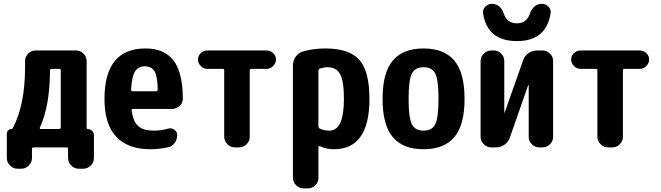

<svg xmlns="http://www.w3.org/2000/svg" viewBox="-20 -790 3540 1029"><path d="M305.7 -107.4V-413.1Q305.7 -420.9 297.9 -420.9H256.8Q248 -420.9 248 -412.1Q247.1 -222.7 194.3 -107.4Q190.4 -99.6 198.2 -98.6H297.9Q305.7 -99.6 305.7 -107.4ZM449.2 -98.6Q462.9 -98.6 473.1 -88.9Q483.4 -79.1 483.4 -65.4V56.6Q483.4 80.1 466.3 97.2Q449.2 114.3 425.8 114.3H402.3Q378.9 114.3 361.8 97.2Q344.7 80.1 344.7 56.6V7.8Q344.7 0 336.9 0H160.2Q151.4 0 151.4 7.8V56.6Q151.4 80.1 134.3 97.2Q117.2 114.3 93.8 114.3H74.2Q50.8 114.3 33.7 97.2Q16.6 80.1 16.6 56.6V-74.2Q16.6 -84 24.4 -91.3Q32.2 -98.6 42 -98.6Q45.9 -98.6 47.9 -102.5Q114.3 -225.6 114.3 -430.7V-462.9Q114.3 -486.3 131.3 -502.9Q148.4 -519.5 170.9 -519.5H386.7Q410.2 -519.5 427.2 -502.9Q444.3 -486.3 444.3 -462.9V-103.5Q444.3 -98.6 449.2 -98.6Z M816.4 -300.8Q825.2 -300.8 825.2 -309.6Q824.2 -381.8 808.1 -408.2Q792 -434.6 754.9 -434.6Q721.7 -434.6 704.1 -407.7Q686.5 -380.9 682.6 -309.6Q682.6 -300.8 691.4 -300.8ZM759.8 -530.3Q860.4 -530.3 909.7 -466.3Q959 -402.3 960 -261.7Q960 -237.3 942.4 -221.7Q924.8 -206.1 901.4 -206.1H693.4Q684.6 -206.1 685.5 -198.2Q693.4 -137.7 721.2 -113.8Q749 -89.8 804.7 -89.8Q842.8 -89.8 880.9 -100.6Q898.4 -105.5 914.1 -95.2Q929.7 -85 929.7 -66.4Q929.7 -43 916.5 -24.4Q903.3 -5.9 880.9 -1Q834 9.8 785.2 9.8Q666 9.8 603 -57.1Q540 -124 540 -259.8Q540 -530.3 759.8 -530.3Z M1409.2 -519.5Q1428.7 -519.5 1443.8 -505.4Q1459 -491.2 1459 -471.2Q1459 -451.2 1443.8 -436Q1428.7 -420.9 1409.2 -420.9H1326.2Q1318.4 -420.9 1318.4 -413.1V-56.6Q1318.4 -33.2 1301.3 -16.6Q1284.2 0 1260.7 0H1239.3Q1215.8 0 1198.7 -17.1Q1181.6 -34.2 1181.6 -56.6V-413.1Q1181.6 -420.9 1173.8 -420.9H1090.8Q1071.3 -420.9 1056.2 -436Q1041 -451.2 1041 -471.2Q1041 -491.2 1056.2 -505.4Q1071.3 -519.5 1090.8 -519.5Z M1745.1 -89.8Q1823.2 -89.8 1823.2 -259.8Q1823.2 -356.4 1802.7 -393.1Q1782.2 -429.7 1735.4 -429.7Q1716.8 -429.7 1695.3 -422.9Q1687.5 -419.9 1686.5 -412.1V-114.3Q1686.5 -104.5 1694.3 -100.6Q1716.8 -89.8 1745.1 -89.8ZM1724.6 -530.3Q1851.6 -530.3 1905.8 -469.2Q1960 -408.2 1960 -259.8Q1960 9.8 1769.5 9.8Q1729.5 9.8 1695.3 -5.9Q1687.5 -9.8 1686.5 -1V163.1Q1686.5 186.5 1669.9 203.1Q1653.3 219.7 1629.9 219.7H1607.4Q1584 219.7 1566.9 202.6Q1549.8 185.5 1549.8 163.1V-438.5Q1549.8 -464.8 1564.5 -485.8Q1579.1 -506.8 1602.5 -513.7Q1657.2 -530.3 1724.6 -530.3Z M2187.5 -124Q2205.1 -89.8 2250 -89.8Q2294.9 -89.8 2312.5 -124Q2330.1 -158.2 2330.1 -260.3Q2330.1 -362.3 2312.5 -396Q2294.9 -429.7 2250 -429.7Q2205.1 -429.7 2187.5 -396Q2169.9 -362.3 2169.9 -260.3Q2169.9 -158.2 2187.5 -124ZM2085 -465.3Q2139.6 -530.3 2250 -530.3Q2360.4 -530.3 2415 -465.3Q2469.7 -400.4 2469.7 -260.3Q2469.7 -120.1 2415 -55.2Q2360.4 9.8 2250 9.8Q2139.6 9.8 2085 -55.2Q2030.3 -120.1 2030.3 -260.3Q2030.3 -400.4 2085 -465.3Z M2886.7 -519.5Q2910.2 -519.5 2927.2 -502.9Q2944.3 -486.3 2944.3 -462.9V-56.6Q2944.3 -33.2 2927.2 -16.6Q2910.2 0 2886.7 0H2870.1Q2846.7 0 2830.1 -17.1Q2813.5 -34.2 2813.5 -56.6V-333Q2813.5 -334 2812 -334Q2810.5 -334 2810.5 -333L2712.9 -53.7Q2705.1 -29.3 2684.1 -14.6Q2663.1 0 2637.7 0H2613.3Q2589.8 0 2572.8 -17.1Q2555.7 -34.2 2555.7 -56.6V-462.9Q2555.7 -486.3 2572.8 -502.9Q2589.8 -519.5 2613.3 -519.5H2626Q2649.4 -519.5 2666 -502.9Q2682.6 -486.3 2682.6 -462.9V-186.5Q2682.6 -185.5 2683.6 -185.5Q2684.6 -185.5 2684.6 -186.5L2783.2 -465.8Q2791 -490.2 2812 -504.9Q2833 -519.5 2858.4 -519.5ZM2820.3 -717.8Q2827.1 -740.2 2844.2 -754.9Q2861.3 -769.5 2883.3 -769.5Q2905.3 -769.5 2919.9 -753.9Q2934.6 -738.3 2930.7 -716.8Q2906.2 -569.3 2749.5 -569.8Q2592.8 -570.3 2569.3 -716.8Q2565.4 -738.3 2580.6 -753.9Q2595.7 -769.5 2617.7 -769.5Q2639.6 -769.5 2656.2 -754.9Q2672.9 -740.2 2679.7 -717.8Q2697.3 -665 2750 -665Q2802.7 -665 2820.3 -717.8Z M3409.2 -519.5Q3428.7 -519.5 3443.8 -505.4Q3459 -491.2 3459 -471.2Q3459 -451.2 3443.8 -436Q3428.7 -420.9 3409.2 -420.9H3326.2Q3318.4 -420.9 3318.4 -413.1V-56.6Q3318.4 -33.2 3301.3 -16.6Q3284.2 0 3260.7 0H3239.3Q3215.8 0 3198.7 -17.1Q3181.6 -34.2 3181.6 -56.6V-413.1Q3181.6 -420.9 3173.8 -420.9H3090.8Q3071.3 -420.9 3056.2 -436Q3041 -451.2 3041 -471.2Q3041 -491.2 3056.2 -505.4Q3071.3 -519.5 3090.8 -519.5Z"/></svg>

Font: Rounded Mgen+ 1mn bold
Style: Bold
Weight: 700
Designer: [Source Han Sans]
Ryoko NISHIZUKA  (kana & ideographs); Paul D. Hunt (Latin, Greek & Cyrillic); Wenlong ZHANG  (bopomofo
Version: Version 1.059.20150602